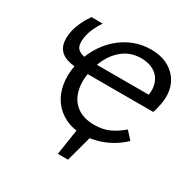

<svg xmlns="http://www.w3.org/2000/svg" viewBox="-189 -843 1194 1212"><g transform="rotate(30 408.0 -237.5)"><path d="M390 195 423 -20H522L464 195ZM466 12Q392 12 336.5 -15.5Q281 -43 246.5 -91.5Q212 -140 201.5 -204.5Q191 -269 206 -344Q221 -415 254.5 -474.5Q288 -534 337 -578Q386 -622 445.5 -646Q505 -670 573 -670Q636 -670 682.5 -649Q729 -628 759 -591Q789 -554 798.5 -504.5Q808 -455 796 -398Q792 -381 788.5 -366Q785 -351 779 -335L685 -356Q689 -363 692.5 -375Q696 -387 697 -396Q707 -441 700.5 -477Q694 -513 673.5 -538.5Q653 -564 620.5 -577.5Q588 -591 545 -591Q483 -591 435.5 -562Q388 -533 355.5 -482Q323 -431 307 -363Q288 -280 304.5 -215Q321 -150 370 -114Q419 -78 496 -78Q558 -78 604 -99Q650 -120 696 -159L746 -104Q705 -65 658.5 -39.5Q612 -14 563.5 -1Q515 12 466 12ZM744 -415 779 -335H235Q169 -335 129.5 -355.5Q90 -376 77 -416.5Q64 -457 77 -519Q85 -553 101.5 -588.5Q118 -624 143 -659L224 -658Q203 -627 189 -597Q175 -567 169 -538Q154 -466 181.5 -440.5Q209 -415 275 -415Z"/></g></svg>

Font: Ysabeau SemiBold
Style: Italic
Weight: 600
Italic angle: -12°
Designer: Christian Thalmann (Catharsis Fonts)
Version: Version 2.002